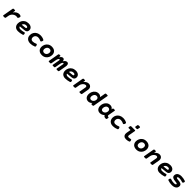

<svg xmlns="http://www.w3.org/2000/svg" viewBox="1050 -3775 6894 6894"><g transform="rotate(45 4497.0 -328.0)"><path d="M541.5 -447.3Q553.2 -442.4 558.8 -433.3Q564.5 -424.3 564.5 -411.1Q564.5 -396.5 557.6 -374.5Q540 -321.8 512.7 -321.8Q508.8 -321.8 503.4 -323.2Q478 -331.1 450.7 -331.1Q401.9 -331.1 356.4 -306.6Q311 -282.2 279.5 -239Q248 -195.8 238.3 -141.6L218.8 -30.8Q215.8 -14.2 207.5 -7.1Q199.2 0 182.6 0H122.1Q108.4 0 102.1 -4.9Q95.7 -9.8 95.7 -20.5Q95.7 -22.9 96.7 -30.8L165 -420.4Q168 -437 176.3 -444.1Q184.6 -451.2 201.2 -451.2H252Q265.6 -451.2 272 -446.3Q278.3 -441.4 278.3 -430.7Q278.3 -428.2 277.3 -420.4L262.7 -336.9Q302.2 -395.5 357.4 -428.7Q412.6 -461.9 470.2 -461.9Q507.3 -461.9 541.5 -447.3Z M1075.2 -128.9Q1086.4 -128.9 1092.8 -119.4Q1099.1 -109.9 1104 -85.9Q1106.9 -70.8 1106.9 -59.6Q1106.9 -44.4 1100.6 -36.4Q1094.2 -28.3 1080.1 -23.9Q1027.3 -7.3 971.9 1.7Q916.5 10.7 865.2 10.7Q803.2 10.7 758.5 -14.4Q713.9 -39.6 690.9 -84Q668 -128.4 668 -185.1Q668 -258.3 700.2 -321.5Q732.4 -384.8 795.9 -423.3Q859.4 -461.9 948.2 -461.9Q1004.9 -461.9 1047.6 -442.6Q1090.3 -423.3 1113.5 -388.7Q1136.7 -354 1136.7 -309.6Q1136.7 -255.9 1107.7 -222.4Q1078.6 -189 1015.6 -182.6L793.5 -160.6Q801.3 -130.9 824.5 -115.5Q847.7 -100.1 884.8 -100.1Q969.7 -100.1 1063 -127Q1068.8 -128.9 1075.2 -128.9ZM799.8 -252 972.7 -269Q993.2 -271 1002 -280.8Q1010.7 -290.5 1010.7 -304.7Q1010.7 -324.7 991.7 -337.9Q972.7 -351.1 935.5 -351.1Q886.2 -351.1 850.8 -326.2Q815.4 -301.3 799.8 -252Z M1731.9 -418.5Q1749.5 -408.7 1749.5 -387.2Q1749.5 -370.1 1737.3 -345.7Q1718.8 -308.1 1696.3 -308.1Q1689 -308.1 1680.2 -313Q1616.7 -348.6 1545.4 -348.6Q1504.4 -348.6 1471.2 -331.3Q1438 -314 1418.7 -281.7Q1399.4 -249.5 1399.4 -206.5Q1399.4 -157.7 1426.3 -130.1Q1453.1 -102.5 1502.4 -102.5Q1538.1 -102.5 1577.4 -112.1Q1616.7 -121.6 1654.3 -139.2Q1661.1 -142.6 1668 -142.6Q1690.4 -142.6 1704.1 -100.1Q1710 -80.6 1710 -66.9Q1710 -53.2 1704.1 -44.4Q1698.2 -35.6 1686.5 -30.3Q1590.3 10.7 1489.3 10.7Q1420.9 10.7 1371.3 -15.4Q1321.8 -41.5 1295.9 -87.9Q1270 -134.3 1270 -195.3Q1270 -272.9 1306.4 -333.7Q1342.8 -394.5 1406.7 -428.2Q1470.7 -461.9 1550.8 -461.9Q1600.1 -461.9 1647 -450.9Q1693.8 -439.9 1731.9 -418.5Z M2345.7 -262.2Q2345.7 -195.8 2316.9 -133.3Q2288.1 -70.8 2227.8 -30Q2167.5 10.7 2078.1 10.7Q2011.2 10.7 1962.4 -14.6Q1913.6 -40 1887.9 -85.2Q1862.3 -130.4 1862.3 -189Q1862.3 -255.4 1891.1 -317.9Q1919.9 -380.4 1980.2 -421.1Q2040.5 -461.9 2129.9 -461.9Q2196.8 -461.9 2245.6 -436.5Q2294.4 -411.1 2320.1 -366Q2345.7 -320.8 2345.7 -262.2ZM1989.7 -198.2Q1989.7 -153.8 2015.6 -128.2Q2041.5 -102.5 2086.9 -102.5Q2127 -102.5 2156.7 -123.3Q2186.5 -144 2202.4 -178.5Q2218.3 -212.9 2218.3 -252.9Q2218.3 -297.4 2192.4 -323Q2166.5 -348.6 2121.1 -348.6Q2081.1 -348.6 2051.3 -327.9Q2021.5 -307.1 2005.6 -272.7Q1989.7 -238.3 1989.7 -198.2Z M2982.9 -359.4Q2982.9 -335.4 2978 -309.1L2929.2 -30.8Q2926.3 -14.2 2918 -7.1Q2909.7 0 2893.1 0H2832.5Q2818.8 0 2812.5 -4.9Q2806.2 -9.8 2806.2 -20.5Q2806.2 -22.9 2807.1 -30.8L2852.1 -286.1Q2854.5 -301.8 2854.5 -310.1Q2854.5 -336.4 2835.4 -336.4Q2812.5 -336.4 2792.7 -300.8Q2772.9 -265.1 2761.2 -196.8L2731.9 -30.8Q2729 -14.2 2720.7 -7.1Q2712.4 0 2695.8 0H2635.3Q2621.6 0 2615.2 -4.9Q2608.9 -9.8 2608.9 -20.5Q2608.9 -22.9 2609.9 -30.8L2654.8 -286.1Q2657.2 -301.8 2657.2 -310.1Q2657.2 -336.4 2638.2 -336.4Q2615.2 -336.4 2595.5 -300.8Q2575.7 -265.1 2564 -196.8L2534.7 -30.8Q2531.7 -14.2 2523.4 -7.1Q2515.1 0 2498.5 0H2438Q2424.3 0 2418 -4.9Q2411.6 -9.8 2411.6 -20.5Q2411.6 -22.9 2412.6 -30.8L2481 -420.4Q2483.9 -437 2492.2 -444.1Q2500.5 -451.2 2517.1 -451.2H2553.2Q2566.9 -451.2 2573.2 -446.3Q2579.6 -441.4 2579.6 -430.7Q2579.6 -428.2 2578.6 -420.4L2568.4 -359.9Q2626 -461.9 2693.4 -461.9Q2730.5 -461.9 2749.3 -436.5Q2768.1 -411.1 2771.5 -362.8Q2798.3 -411.1 2833.3 -436.5Q2868.2 -461.9 2903.3 -461.9Q2939.9 -461.9 2961.4 -435.8Q2982.9 -409.7 2982.9 -359.4Z M3473.6 -128.9Q3484.9 -128.9 3491.2 -119.4Q3497.6 -109.9 3502.4 -85.9Q3505.4 -70.8 3505.4 -59.6Q3505.4 -44.4 3499 -36.4Q3492.7 -28.3 3478.5 -23.9Q3425.8 -7.3 3370.4 1.7Q3314.9 10.7 3263.7 10.7Q3201.7 10.7 3157 -14.4Q3112.3 -39.6 3089.4 -84Q3066.4 -128.4 3066.4 -185.1Q3066.4 -258.3 3098.6 -321.5Q3130.9 -384.8 3194.3 -423.3Q3257.8 -461.9 3346.7 -461.9Q3403.3 -461.9 3446 -442.6Q3488.8 -423.3 3512 -388.7Q3535.2 -354 3535.2 -309.6Q3535.2 -255.9 3506.1 -222.4Q3477.1 -189 3414.1 -182.6L3191.9 -160.6Q3199.7 -130.9 3222.9 -115.5Q3246.1 -100.1 3283.2 -100.1Q3368.2 -100.1 3461.4 -127Q3467.3 -128.9 3473.6 -128.9ZM3198.2 -252 3371.1 -269Q3391.6 -271 3400.4 -280.8Q3409.2 -290.5 3409.2 -304.7Q3409.2 -324.7 3390.1 -337.9Q3371.1 -351.1 3334 -351.1Q3284.7 -351.1 3249.3 -326.2Q3213.9 -301.3 3198.2 -252Z M4140.1 -322.3Q4140.1 -305.7 4137.2 -288.1L4092.3 -30.8Q4089.4 -14.2 4081.1 -7.1Q4072.8 0 4056.2 0H3995.6Q3981.9 0 3975.6 -4.9Q3969.2 -9.8 3969.2 -20.5Q3969.2 -22.9 3970.2 -30.8L4012.2 -269Q4014.6 -283.7 4014.6 -293Q4014.6 -346.2 3959 -346.2Q3927.7 -346.2 3893.3 -322.3Q3858.9 -298.3 3833 -258.8Q3807.1 -219.2 3799.3 -174.8L3773.9 -30.8Q3771 -14.2 3762.7 -7.1Q3754.4 0 3737.8 0H3677.2Q3663.6 0 3657.2 -4.9Q3650.9 -9.8 3650.9 -20.5Q3650.9 -22.9 3651.9 -30.8L3720.2 -420.4Q3723.1 -437 3731.4 -444.1Q3739.7 -451.2 3756.3 -451.2H3802.2Q3815.9 -451.2 3822.3 -446.3Q3828.6 -441.4 3828.6 -430.7Q3828.6 -428.2 3827.6 -420.4L3817.4 -359.4Q3856.4 -407.7 3903.1 -434.8Q3949.7 -461.9 4001 -461.9Q4043 -461.9 4074.5 -443.8Q4106 -425.8 4123 -394Q4140.1 -362.3 4140.1 -322.3Z M4789.6 -620.1Q4789.6 -617.7 4788.6 -609.9L4686.5 -30.8Q4683.6 -14.2 4675.3 -7.1Q4667 0 4650.4 0H4604.5Q4590.8 0 4584.5 -4.9Q4578.1 -9.8 4578.1 -21Q4578.1 -23.9 4579.1 -30.8L4584 -61Q4554.7 -27.8 4516.4 -8.5Q4478 10.7 4433.6 10.7Q4380.9 10.7 4341.8 -14.2Q4302.7 -39.1 4281.5 -83.5Q4260.3 -127.9 4260.3 -185.5Q4260.3 -251 4288.1 -314.7Q4315.9 -378.4 4371.8 -420.2Q4427.7 -461.9 4506.8 -461.9Q4544.9 -461.9 4576.9 -446Q4608.9 -430.2 4629.9 -401.9L4666.5 -609.9Q4669.4 -626.5 4677.7 -633.5Q4686 -640.6 4702.6 -640.6H4763.2Q4776.9 -640.6 4783.2 -635.7Q4789.6 -630.9 4789.6 -620.1ZM4605 -254.9Q4605 -299.3 4579.1 -324Q4553.2 -348.6 4511.7 -348.6Q4470.2 -348.6 4442.1 -324.2Q4414.1 -299.8 4400.6 -263.2Q4387.2 -226.6 4387.2 -190.9Q4387.2 -149.9 4408.9 -126.2Q4430.7 -102.5 4468.8 -102.5Q4510.7 -102.5 4541.5 -125Q4572.3 -147.5 4588.6 -182.9Q4605 -218.3 4605 -254.9Z M5365.2 -84Q5365.2 -72.8 5362.3 -55.2Q5356.9 -22.5 5348.1 -11.2Q5339.4 0 5321.8 0H5310.1Q5269 0 5240.7 -15.9Q5212.4 -31.7 5201.2 -64.9Q5128.4 10.7 5023.4 10.7Q4970.7 10.7 4931.6 -14.2Q4892.6 -39.1 4871.3 -83.5Q4850.1 -127.9 4850.1 -185.5Q4850.1 -251 4877.9 -314.7Q4905.8 -378.4 4961.7 -420.2Q5017.6 -461.9 5096.7 -461.9Q5141.1 -461.9 5177 -440.2Q5212.9 -418.5 5231 -381.8L5237.3 -420.4Q5239.7 -437 5248.3 -444.1Q5256.8 -451.2 5273.4 -451.2H5319.3Q5333 -451.2 5339.4 -446.3Q5345.7 -441.4 5345.7 -430.7Q5345.7 -428.2 5344.7 -420.4L5300.8 -170.9Q5298.8 -160.6 5298.8 -150.4Q5298.8 -109.9 5338.9 -109.9H5341.3Q5354 -109.9 5359.6 -104.5Q5365.2 -99.1 5365.2 -84ZM5194.8 -254.9Q5194.8 -299.3 5168.9 -324Q5143.1 -348.6 5101.6 -348.6Q5060.1 -348.6 5032 -324.2Q5003.9 -299.8 4990.5 -263.2Q4977.1 -226.6 4977.1 -190.9Q4977.1 -149.9 4998.8 -126.2Q5020.5 -102.5 5058.6 -102.5Q5100.6 -102.5 5131.3 -125Q5162.1 -147.5 5178.5 -182.9Q5194.8 -218.3 5194.8 -254.9Z M5929.2 -418.5Q5946.8 -408.7 5946.8 -387.2Q5946.8 -370.1 5934.6 -345.7Q5916 -308.1 5893.6 -308.1Q5886.2 -308.1 5877.4 -313Q5814 -348.6 5742.7 -348.6Q5701.7 -348.6 5668.5 -331.3Q5635.3 -314 5616 -281.7Q5596.7 -249.5 5596.7 -206.5Q5596.7 -157.7 5623.5 -130.1Q5650.4 -102.5 5699.7 -102.5Q5735.4 -102.5 5774.7 -112.1Q5814 -121.6 5851.6 -139.2Q5858.4 -142.6 5865.2 -142.6Q5887.7 -142.6 5901.4 -100.1Q5907.2 -80.6 5907.2 -66.9Q5907.2 -53.2 5901.4 -44.4Q5895.5 -35.6 5883.8 -30.3Q5787.6 10.7 5686.5 10.7Q5618.2 10.7 5568.6 -15.4Q5519 -41.5 5493.2 -87.9Q5467.3 -134.3 5467.3 -195.3Q5467.3 -272.9 5503.7 -333.7Q5540 -394.5 5604 -428.2Q5668 -461.9 5748 -461.9Q5797.4 -461.9 5844.2 -450.9Q5891.1 -439.9 5929.2 -418.5Z M6412.1 -641.1Q6412.1 -637.2 6411.6 -634.8L6397.5 -554.7Q6394.5 -537.6 6380.4 -530.8Q6366.2 -523.9 6332 -523.9Q6300.8 -523.9 6287.8 -529.5Q6274.9 -535.2 6274.9 -548.3Q6274.9 -552.2 6275.4 -554.7L6289.6 -634.8Q6292.5 -651.9 6306.4 -658.7Q6320.3 -665.5 6354.5 -665.5Q6385.3 -665.5 6398.7 -659.7Q6412.1 -653.8 6412.1 -641.1ZM6375 -430.7Q6375 -428.2 6374 -420.4L6332 -181.2Q6329.6 -165.5 6329.6 -155.3Q6329.6 -129.4 6341.6 -117.2Q6353.5 -105 6377 -105Q6419.4 -105 6469.7 -118.2Q6476.6 -119.6 6481.4 -119.6Q6494.6 -119.6 6502.2 -108.6Q6509.8 -97.7 6514.6 -74.7Q6518.1 -57.6 6518.1 -48.3Q6518.1 -35.2 6512.2 -26.6Q6506.3 -18.1 6491.7 -13.2Q6422.4 10.7 6355.5 10.7Q6284.2 10.7 6244.9 -26.9Q6205.6 -64.5 6205.6 -132.8Q6205.6 -154.8 6210 -179.7L6237.8 -341.3H6143.6Q6130.9 -341.3 6125.2 -346.7Q6119.6 -352.1 6119.6 -367.2Q6119.6 -378.4 6122.6 -396Q6127.9 -428.7 6136.7 -439.9Q6145.5 -451.2 6163.1 -451.2H6348.6Q6362.3 -451.2 6368.7 -446.3Q6375 -441.4 6375 -430.7Z M7142.6 -262.2Q7142.6 -195.8 7113.8 -133.3Q7085 -70.8 7024.7 -30Q6964.4 10.7 6875 10.7Q6808.1 10.7 6759.3 -14.6Q6710.4 -40 6684.8 -85.2Q6659.2 -130.4 6659.2 -189Q6659.2 -255.4 6688 -317.9Q6716.8 -380.4 6777.1 -421.1Q6837.4 -461.9 6926.8 -461.9Q6993.7 -461.9 7042.5 -436.5Q7091.3 -411.1 7116.9 -366Q7142.6 -320.8 7142.6 -262.2ZM6786.6 -198.2Q6786.6 -153.8 6812.5 -128.2Q6838.4 -102.5 6883.8 -102.5Q6923.8 -102.5 6953.6 -123.3Q6983.4 -144 6999.3 -178.5Q7015.1 -212.9 7015.1 -252.9Q7015.1 -297.4 6989.3 -323Q6963.4 -348.6 6918 -348.6Q6877.9 -348.6 6848.1 -327.9Q6818.4 -307.1 6802.5 -272.7Q6786.6 -238.3 6786.6 -198.2Z M7737.8 -322.3Q7737.8 -305.7 7734.9 -288.1L7689.9 -30.8Q7687 -14.2 7678.7 -7.1Q7670.4 0 7653.8 0H7593.3Q7579.6 0 7573.2 -4.9Q7566.9 -9.8 7566.9 -20.5Q7566.9 -22.9 7567.9 -30.8L7609.9 -269Q7612.3 -283.7 7612.3 -293Q7612.3 -346.2 7556.6 -346.2Q7525.4 -346.2 7491 -322.3Q7456.5 -298.3 7430.7 -258.8Q7404.8 -219.2 7397 -174.8L7371.6 -30.8Q7368.7 -14.2 7360.4 -7.1Q7352.1 0 7335.4 0H7274.9Q7261.2 0 7254.9 -4.9Q7248.5 -9.8 7248.5 -20.5Q7248.5 -22.9 7249.5 -30.8L7317.9 -420.4Q7320.8 -437 7329.1 -444.1Q7337.4 -451.2 7354 -451.2H7399.9Q7413.6 -451.2 7419.9 -446.3Q7426.3 -441.4 7426.3 -430.7Q7426.3 -428.2 7425.3 -420.4L7415 -359.4Q7454.1 -407.7 7500.7 -434.8Q7547.4 -461.9 7598.6 -461.9Q7640.6 -461.9 7672.1 -443.8Q7703.6 -425.8 7720.7 -394Q7737.8 -362.3 7737.8 -322.3Z M8270.5 -128.9Q8281.7 -128.9 8288.1 -119.4Q8294.4 -109.9 8299.3 -85.9Q8302.2 -70.8 8302.2 -59.6Q8302.2 -44.4 8295.9 -36.4Q8289.6 -28.3 8275.4 -23.9Q8222.7 -7.3 8167.2 1.7Q8111.8 10.7 8060.5 10.7Q7998.5 10.7 7953.9 -14.4Q7909.2 -39.6 7886.2 -84Q7863.3 -128.4 7863.3 -185.1Q7863.3 -258.3 7895.5 -321.5Q7927.7 -384.8 7991.2 -423.3Q8054.7 -461.9 8143.6 -461.9Q8200.2 -461.9 8242.9 -442.6Q8285.6 -423.3 8308.8 -388.7Q8332 -354 8332 -309.6Q8332 -255.9 8303 -222.4Q8273.9 -189 8210.9 -182.6L7988.8 -160.6Q7996.6 -130.9 8019.8 -115.5Q8043 -100.1 8080.1 -100.1Q8165 -100.1 8258.3 -127Q8264.2 -128.9 8270.5 -128.9ZM7995.1 -252 8168 -269Q8188.5 -271 8197.3 -280.8Q8206.1 -290.5 8206.1 -304.7Q8206.1 -324.7 8187 -337.9Q8168 -351.1 8130.9 -351.1Q8081.5 -351.1 8046.1 -326.2Q8010.7 -301.3 7995.1 -252Z M8907.2 -426.8Q8929.7 -418.9 8929.7 -394.5Q8929.7 -382.8 8923.8 -365.2Q8917 -344.2 8906.2 -334.2Q8895.5 -324.2 8883.3 -324.2Q8877.9 -324.2 8870.6 -326.7Q8787.6 -358.4 8705.6 -358.4Q8664.6 -358.4 8643.3 -346.9Q8622.1 -335.4 8622.1 -314Q8622.1 -296.4 8656.2 -289.1Q8669.9 -286.1 8715.3 -281.2Q8761.2 -277.3 8794.9 -271.2Q8828.6 -265.1 8855 -251Q8909.2 -221.7 8909.2 -160.6Q8909.2 -109.4 8883.5 -70.8Q8857.9 -32.2 8807.1 -10.7Q8756.3 10.7 8683.6 10.7Q8632.8 10.7 8579.8 1.7Q8526.9 -7.3 8479.5 -24.4Q8457.5 -32.2 8457.5 -56.6Q8457.5 -69.8 8462.9 -85.9Q8469.7 -107.4 8480.2 -117.2Q8490.7 -127 8502.9 -127Q8508.3 -127 8515.6 -124.5Q8599.1 -92.8 8681.2 -92.8Q8731.9 -92.8 8756.1 -104.5Q8780.3 -116.2 8780.3 -137.2Q8780.3 -147.5 8771.2 -153.8Q8762.2 -160.2 8744.6 -164.1Q8727.5 -168 8687.5 -172.4Q8639.2 -177.2 8606 -184.1Q8572.8 -190.9 8546.9 -206.1Q8495.1 -235.8 8495.1 -297.9Q8495.1 -348.6 8521 -385.7Q8546.9 -422.9 8594 -442.4Q8641.1 -461.9 8703.1 -461.9Q8753.9 -461.9 8806.9 -452.9Q8859.9 -443.8 8907.2 -426.8Z"/></g></svg>

Font: Courier Prime Sans
Style: Bold Italic
Weight: 700
Italic angle: -10°
Designer: Alan Dague-Greene
Foundry: Quote-Unquote Apps
Version: Version 3.020